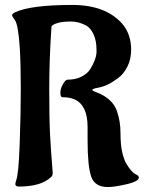

<svg xmlns="http://www.w3.org/2000/svg" viewBox="-20 -736 581 776"><path d="M364 -379Q353 -376 353 -372.5Q353 -369 377 -360Q401 -351 422.5 -332Q444 -313 453 -286Q467 -245 467 -198Q467 -151 474 -120.5Q481 -90 491 -74Q511 -40 528 -32L535 -28Q541 -24 541 -18Q541 -3 492 8.5Q443 20 416 20Q363 20 348.5 -22.5Q334 -65 334 -168V-223Q334 -310 282 -334Q262 -343 234 -343H233Q224 -343 224 -360.5Q224 -378 234.5 -396Q245 -414 253 -414Q286 -414 310 -426.5Q334 -439 345 -457Q368 -495 370 -522V-535Q370 -572 358 -597.5Q346 -623 328 -633Q298 -649 267 -649Q236 -649 216 -644Q188 -636 188 -627Q179 -496 179 -374.5Q179 -253 182.5 -188.5Q186 -124 189.5 -84.5Q193 -45 193 -38Q193 -25 186 -20Q145 18 57 18Q42 18 42 8Q42 5 45 -6Q55 -29 59.5 -152Q64 -275 64 -376.5Q64 -478 60 -541Q54 -636 40 -655Q29 -669 29 -674.5Q29 -680 40 -686Q104 -716 272 -716Q407 -716 474 -640Q510 -598 510 -535Q510 -497 495 -467Q480 -437 458 -421Q416 -389 379 -382Z"/></svg>

Font: Aladin
Style: Regular
Weight: 400
Designer: Angel Koziupa and Alejandro Paul
Foundry: Angel Koziupa and Alejandro Paul
Version: Version 1.000